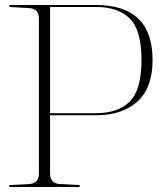

<svg xmlns="http://www.w3.org/2000/svg" viewBox="-20 -751 644 768"><path d="M363.8 -290H180.2V-58.1Q180.2 -17.1 218.8 -14.9Q257.3 -12.7 298.8 -10.7V-2.9H17.6V-10.7Q58.6 -12.7 97.2 -14.9Q135.7 -17.1 135.7 -58.1V-675.8Q135.7 -716.3 97.2 -718.5Q58.6 -720.7 17.6 -723.1V-731H363.8Q590.3 -731 590.3 -510.7Q590.3 -399.9 529.8 -345Q469.2 -290 363.8 -290ZM180.2 -723.1V-298.3H363.8Q453.1 -298.3 499.5 -345.2Q545.9 -392.1 545.9 -511.2Q545.9 -629.9 499.5 -676.5Q453.1 -723.1 363.8 -723.1Z"/></svg>

Font: Tartlers End
Style: Regular
Weight: 200
Designer: Peter Wiegel
Foundry: Peter Wiegel
Version: Version 1.000 2013 initial release